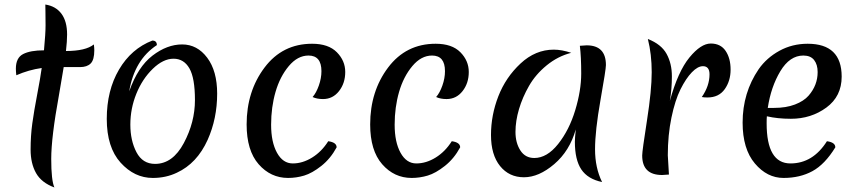

<svg xmlns="http://www.w3.org/2000/svg" viewBox="-20 -770 3773 847"><path d="M396 -548Q396 -506 380 -490Q364 -474 333 -474H261Q257 -448 240 -350Q206 -164 206 -69Q206 26 220 57Q163 36 139 -6.5Q115 -49 115 -110Q115 -171 122.5 -225.5Q130 -280 144 -353Q158 -426 164 -470Q107 -462 52 -438Q50 -454 50 -467Q50 -515 82 -531.5Q114 -548 174 -548Q181 -622 181 -658.5Q181 -695 180.5 -717Q180 -739 180 -750Q226 -743 251 -709.5Q276 -676 276 -618Q276 -588 271 -545Q358 -545 394 -574Q396 -560 396 -548Z M664 -47Q742 -47 791 -139Q840 -231 840 -328.5Q840 -426 815.5 -468.5Q791 -511 745.5 -511Q700 -511 654 -466.5Q608 -422 581.5 -356.5Q555 -291 555 -220.5Q555 -150 582 -98.5Q609 -47 664 -47ZM938 -357Q938 -247 896 -153Q849 -49 760 -8Q712 15 654 15Q573 15 512 -52.5Q451 -120 451 -245.5Q451 -371 505 -463Q559 -555 652 -591Q672 -591 672 -571Q573 -506 550 -367Q588 -475 652.5 -524.5Q717 -574 783.5 -574Q850 -574 894 -515.5Q938 -457 938 -357Z M1428 -147Q1465 -142 1465 -120Q1438 -70 1397.5 -38Q1357 -6 1322 4.5Q1287 15 1251 15Q1174 15 1121 -45.5Q1068 -106 1068 -221Q1068 -367 1147 -472Q1226 -577 1357 -577Q1429 -577 1466 -539.5Q1503 -502 1503 -452.5Q1503 -403 1475.5 -368Q1448 -333 1405 -333Q1378 -333 1359 -342Q1375 -360 1386.5 -392.5Q1398 -425 1398 -456Q1398 -525 1341 -525Q1293 -525 1254 -478.5Q1215 -432 1195.5 -364.5Q1176 -297 1176 -220Q1176 -143 1202 -96Q1228 -49 1271.5 -49Q1315 -49 1357 -75Q1399 -101 1428 -147Z M1973 -147Q2010 -142 2010 -120Q1983 -70 1942.5 -38Q1902 -6 1867 4.5Q1832 15 1796 15Q1719 15 1666 -45.5Q1613 -106 1613 -221Q1613 -367 1692 -472Q1771 -577 1902 -577Q1974 -577 2011 -539.5Q2048 -502 2048 -452.5Q2048 -403 2020.5 -368Q1993 -333 1950 -333Q1923 -333 1904 -342Q1920 -360 1931.5 -392.5Q1943 -425 1943 -456Q1943 -525 1886 -525Q1838 -525 1799 -478.5Q1760 -432 1740.5 -364.5Q1721 -297 1721 -220Q1721 -143 1747 -96Q1773 -49 1816.5 -49Q1860 -49 1902 -75Q1944 -101 1973 -147Z M2337 -73Q2393 -73 2442 -134.5Q2491 -196 2517.5 -283.5Q2544 -371 2544 -445.5Q2544 -520 2538 -568Q2562 -570 2568 -570Q2653 -570 2653 -483Q2653 -464 2629 -328.5Q2605 -193 2605 -111.5Q2605 -30 2636 33Q2573 20 2544.5 -22.5Q2516 -65 2516 -145Q2516 -159 2520 -199Q2493 -104 2425 -46Q2357 12 2291.5 12Q2226 12 2186 -37.5Q2146 -87 2146 -174.5Q2146 -262 2178.5 -345.5Q2211 -429 2276.5 -490Q2342 -551 2423 -551Q2458 -551 2500 -537Q2441 -522 2392 -482Q2343 -442 2314 -391.5Q2285 -341 2269.5 -288.5Q2254 -236 2254 -188Q2254 -140 2275.5 -106.5Q2297 -73 2337 -73Z M3101 -340Q3085 -340 3076 -342Q3110 -391 3110 -442Q3110 -478 3081 -478Q3058 -478 3032 -451Q3006 -424 2982 -376Q2958 -328 2942 -251Q2926 -174 2926 -85Q2926 -75 2931 0Q2905 2 2901 2Q2813 2 2813 -84Q2813 -104 2834 -238Q2855 -372 2855 -451.5Q2855 -531 2838 -598Q2897 -575 2920.5 -532.5Q2944 -490 2944 -433.5Q2944 -377 2935 -325Q2971 -455 3021.5 -516.5Q3072 -578 3115.5 -578Q3159 -578 3181 -545.5Q3203 -513 3203 -463Q3203 -413 3177 -376.5Q3151 -340 3101 -340Z M3524 -525Q3464 -525 3422.5 -456Q3381 -387 3367 -294H3395Q3448 -294 3487 -309Q3526 -324 3547 -348Q3587 -394 3587 -452Q3587 -485 3571.5 -505Q3556 -525 3524 -525ZM3256 -229Q3256 -361 3327 -465Q3362 -515 3418.5 -546Q3475 -577 3543 -577Q3693 -577 3693 -432Q3693 -345 3625.5 -295.5Q3558 -246 3469 -246Q3410 -246 3363 -257Q3362 -247 3362 -226Q3362 -49 3467 -49Q3566 -49 3628 -147Q3665 -142 3665 -120Q3619 -45 3564 -15Q3509 15 3436.5 15Q3364 15 3310 -49Q3256 -113 3256 -229Z"/></svg>

Font: Merienda
Style: Regular
Weight: 400
Designer: Eduardo Rodriguez Tunni
Foundry: Eduardo Rodriguez Tunni
Version: Version 1.001